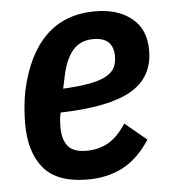

<svg xmlns="http://www.w3.org/2000/svg" viewBox="-45 -575 553 628"><g transform="rotate(-5 232.0 -261.0)"><path d="M218 12Q119 12 74.5 -40.5Q30 -93 30 -188Q30 -212 32.5 -241Q35 -270 40 -294Q65 -411 127.5 -472.5Q190 -534 290 -534Q364 -534 409.5 -497.5Q455 -461 455 -392Q455 -303 381.5 -260.5Q308 -218 149 -214Q146 -202 145 -189.5Q144 -177 144 -168Q144 -125 162 -103.5Q180 -82 222 -82Q263 -82 294.5 -100Q326 -118 353 -160L424 -101Q385 -41 334.5 -14.5Q284 12 218 12ZM276 -444Q234 -444 209 -415.5Q184 -387 172 -329L164 -291Q218 -294 252.5 -300.5Q287 -307 307 -318.5Q327 -330 334.5 -345.5Q342 -361 342 -382Q342 -444 276 -444Z"/></g></svg>

Font: IBM Plex Sans Cond SmBld
Style: Italic
Weight: 600
Width: 3
Italic angle: -11°
Designer: Mike Abbink, Paul van der Laan, Pieter van Rosmalen
Foundry: Bold Monday
Version: Version 1.3